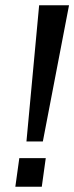

<svg xmlns="http://www.w3.org/2000/svg" viewBox="-20 -706 281 726"><path d="M80 -171 128 -686H241L142 -171ZM38 0 53 -108H153L138 0Z"/></svg>

Font: Archivo Narrow
Style: Italic
Weight: 400
Italic angle: -8°
Designer: Hector Gatti
Foundry: Omnibus-Type
Version: Version 3.002